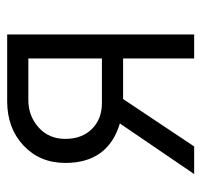

<svg xmlns="http://www.w3.org/2000/svg" viewBox="-33 -528 561 535"><g transform="rotate(-90 247.5 -260.5)"><path d="M30 0 171 -207Q61 -240 61 -359Q61 -430 109.5 -475.5Q158 -521 233 -521H419V0H352V-198H239L107 0ZM228 -257H352V-462H236Q192 -462 160 -433.5Q128 -405 128 -359Q128 -313 155.5 -285Q183 -257 228 -257Z"/></g></svg>

Font: Raleway
Style: Regular
Weight: 400
Designer: Matt McInerney, Pablo Impallari, Rodrigo Fuenzalida
Foundry: Matt McInerney, Pablo Impallari, Rodrigo Fuenzalida
Version: Version 1.000;PS 001.001;hotconv 1.0.56; ttfautohint (v1.5)